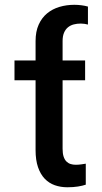

<svg xmlns="http://www.w3.org/2000/svg" viewBox="-20 -785 434 815"><path d="M131 -528.4V-610.8Q131 -651.3 144.2 -680.4Q157.3 -709.5 179.9 -728.2Q202.4 -746.8 232.2 -755.7Q262.1 -764.6 295.5 -764.6Q311.1 -764.6 326 -762.6Q340.9 -760.7 353.3 -757.1V-680.8Q346.9 -682.5 338.6 -683.8Q330.3 -685 323.2 -685Q306.8 -685 292.8 -681.3Q278.8 -677.6 268.3 -668.9Q257.8 -660.2 251.8 -646Q245.7 -631.7 245.7 -610.8V-528.4H341.3V-444.2H245.7V-153.4Q245.7 -133.5 250 -120.4Q254.3 -107.2 261.9 -99.6Q269.5 -92 279.7 -88.8Q289.8 -85.6 301.5 -85.6Q313.9 -85.6 325.5 -87.4Q337 -89.1 344.1 -90.2V-1.1Q330.6 3.6 311.1 6.7Q291.5 9.9 266 9.9Q237.2 9.9 212.5 1.2Q187.9 -7.5 169.7 -26.5Q151.6 -45.5 141.3 -75.5Q131 -105.5 131 -148.1V-444.2H41.5V-528.4Z"/></svg>

Font: Cannonade Med
Style: Regular
Weight: 500
Designer: Rasmus Andersson
Foundry: rsms
Version: Version 3.012;git-f93a4a705